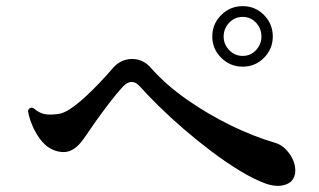

<svg xmlns="http://www.w3.org/2000/svg" viewBox="-20 -740 1040 625"><path d="M912 -140Q900 -135 883.5 -135Q867 -135 846 -142Q807 -156 761 -184Q715 -212 668 -247.5Q621 -283 577 -321Q533 -359 496.5 -395Q460 -431 435 -459Q409 -488 380 -458Q359 -435 334.5 -403Q310 -371 288.5 -340.5Q267 -310 253 -289Q222 -245 188 -245Q156 -245 129 -267Q107 -287 91.5 -318Q76 -349 71 -379Q76 -393 89 -388Q106 -373 123.5 -369Q141 -365 170 -369Q187 -371 210 -386.5Q233 -402 258 -425Q283 -448 306.5 -473Q330 -498 348 -519Q374 -548 410 -548Q447 -548 473 -517Q521 -463 589 -415.5Q657 -368 732 -331.5Q807 -295 876 -275Q903 -267 923 -238.5Q943 -210 941 -179Q940 -167 933 -156Q926 -145 912 -140ZM770 -523Q729 -523 700 -552Q671 -581 671 -621Q671 -662 700 -691Q729 -720 770 -720Q811 -720 839.5 -691Q868 -662 868 -621Q868 -581 839.5 -552Q811 -523 770 -523ZM770 -558Q796 -558 813.5 -577Q831 -596 831 -621Q831 -647 813.5 -666Q796 -685 770 -685Q744 -685 726 -666Q708 -647 708 -621Q708 -596 726 -577Q744 -558 770 -558Z"/></svg>

Font: Zen Old Mincho Black
Style: Regular
Weight: 900
Designer: Yoshimichi Ohira
Foundry: Positype
Version: Version 1.001